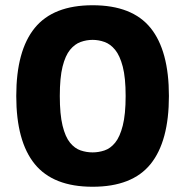

<svg xmlns="http://www.w3.org/2000/svg" viewBox="-20 -699 706 732"><path d="M333 13Q183 13 112.5 -73.5Q42 -160 42 -333Q42 -506 112.5 -592.5Q183 -679 333 -679Q484 -679 554 -592.5Q624 -506 624 -333Q624 -160 554 -73.5Q484 13 333 13ZM333 -118Q356 -118 378.5 -125.5Q401 -133 419 -155Q437 -177 448 -220Q459 -263 459 -333Q459 -403 448 -445Q437 -487 419 -509Q401 -531 378.5 -539Q356 -547 333 -547Q310 -547 287.5 -539Q265 -531 247 -509Q229 -487 218.5 -445Q208 -403 208 -333Q208 -263 218.5 -220Q229 -177 247 -155Q265 -133 287.5 -125.5Q310 -118 333 -118Z"/></svg>

Font: Maven Pro
Style: Bold
Weight: 700
Designer: Joe Prince
Foundry: Joe Prince
Version: Version 2.103